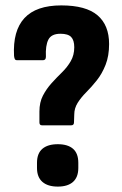

<svg xmlns="http://www.w3.org/2000/svg" viewBox="-20 -683 453 711"><path d="M135 -219Q126 -219 126 -230V-270Q126 -304 139 -329Q152 -354 171 -375Q190 -396 209.5 -415Q229 -434 242 -456.5Q255 -479 255 -508Q255 -534 243.5 -546Q232 -558 204 -558Q170 -558 159 -536Q148 -514 150 -473Q150 -460 139 -460H44Q37 -460 35 -464Q33 -468 32 -476Q27 -569 70.5 -616Q114 -663 207 -663Q298 -663 341 -626.5Q384 -590 384 -520Q384 -476 371 -443Q358 -410 338.5 -385.5Q319 -361 299.5 -341.5Q280 -322 267.5 -302Q255 -282 255 -259L254 -230Q254 -219 244 -219ZM194 8Q157 8 137 -9.5Q117 -27 117 -61V-80Q117 -115 137 -132Q157 -149 194 -149Q231 -149 250.5 -132Q270 -115 270 -80V-61Q270 -27 250.5 -9.5Q231 8 194 8Z"/></svg>

Font: Sofia Sans Condensed ExtraBold
Style: Regular
Weight: 800
Designer: Botio Nikoltchev, Ani Petrova
Foundry: lettersoup
Version: Version 4.101